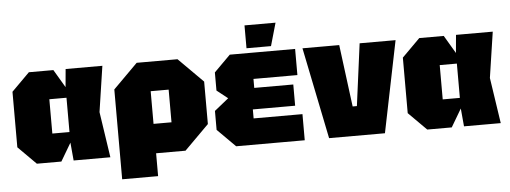

<svg xmlns="http://www.w3.org/2000/svg" viewBox="-54 -881 3108 1171"><g transform="rotate(-5 1500.0 -295.0)"><path d="M140 0 30 -110V-450L140 -560H290L355 -450L365 -560H590L548 -280L590 0H365L355 -110L290 0ZM250 -175H355V-385H250Z M650 140V-410L800 -560H1050L1200 -410V-150L1050 0H870V140ZM980 -380H870V-180H980Z M1360 0 1250 -110V-226L1337 -296L1270 -349V-460L1370 -560H1770V-400H1501V-345H1740V-215H1481V-160H1780V0ZM1475 -590V-730H1665L1625 -590Z M1929 0 1815 -560H2040L2089 -180H2115L2165 -560H2385L2271 0Z M2530 0 2420 -110V-450L2530 -560H2680L2745 -450L2755 -560H2980L2938 -280L2980 0H2755L2745 -110L2680 0ZM2640 -175H2745V-385H2640Z"/></g></svg>

Font: Tektur Black
Style: Regular
Weight: 900
Designer: Adam Jagosz
Foundry: Adam Jagosz
Version: Version 1.005;gftools[0.9.30]